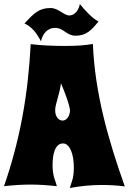

<svg xmlns="http://www.w3.org/2000/svg" viewBox="-28 -923 642 957"><path d="M594 6C513 -222 445 -456 435 -704C394 -696 344 -694 293 -694C233 -694 173 -697 125 -703C112 -453 73 -229 -8 5C38 0 81 -3 124 -3C167 -3 210 0 255 5C251 -19 234 -40 234 -99C234 -157 247 -208 286 -208C321 -208 340 -152 340 -90C340 -29 328 -17 320 14C375 4 427 -1 479 -1C517 -1 554 1 594 6ZM321 -373C320 -344 304 -322 284 -322C265 -322 247 -341 247 -373C247 -405 266 -440 276 -508C321 -401 321 -373 321 -373ZM463 -816C432 -831 391 -876 370 -903C366 -877 347 -846 318 -846C289 -846 264 -883 224 -883C167 -883 142 -858 94 -806C131 -790 157 -755 176 -717C184 -751 205 -784 247 -784C290 -784 303 -745 348 -745C403 -745 428 -773 463 -816Z"/></svg>

Font: Spicy Rice
Style: Regular
Weight: 400
Designer: Astigmatic (AOETI)
Foundry: Astigmatic (AOETI)
Version: Version 1.000